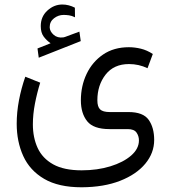

<svg xmlns="http://www.w3.org/2000/svg" viewBox="-20 -563 738 830"><path d="M198.7 -376Q181.2 -388.2 168.7 -405Q156.2 -421.9 156.2 -450.2Q156.2 -491.2 184.8 -517.3Q213.4 -543.5 249.5 -543.5Q276.9 -543.5 303.7 -529.8L304.2 -488.3Q290.5 -495.1 278.3 -496.8Q266.1 -498.5 254.9 -498.5Q232.4 -498.5 213.6 -484.1Q194.8 -469.7 194.8 -445.3Q195.3 -427.2 211.9 -412.6Q228.5 -397.9 253.9 -401.4Q255.4 -401.4 261.2 -403.3L323.2 -426.3L329.1 -385.3L147.5 -313.5L142.1 -353.5ZM333 246.6Q232.9 246.6 170.9 210.2Q108.9 173.8 80.6 111.6Q52.2 49.3 52.2 -28.3Q52.2 -77.6 62 -129.4Q71.8 -181.2 89.4 -231.4L153.8 -205.6Q140.1 -161.6 131.1 -115.2Q122.1 -68.8 122.1 -25.4Q122.1 31.7 142.8 76.7Q163.6 121.6 210 147.5Q256.3 173.3 333 173.3Q400.9 173.3 457 156Q513.2 138.7 546.9 109.4Q580.6 80.1 580.6 43.9Q580.6 24.9 570.1 10Q559.6 -4.9 532.2 -4.9H453.1Q383.8 -4.9 356.7 -39.1Q329.6 -73.2 329.6 -129.4Q329.6 -191.4 354.5 -243.7Q379.4 -295.9 425.8 -327.4Q472.2 -358.9 537.1 -358.9Q562.5 -358.9 588.9 -352.5Q615.2 -346.2 640.6 -329.6L617.7 -268.1Q580.1 -286.1 537.6 -286.1Q472.2 -286.1 436.5 -240.5Q400.9 -194.8 400.9 -129.4Q400.9 -101.6 412.8 -90.1Q424.8 -78.6 454.6 -78.6H535.6Q599.1 -78.6 622.8 -44.9Q646.5 -11.2 646.5 42Q646.5 98.1 608.2 144.5Q569.8 190.9 499.5 218.5Q429.2 246.1 333 246.6Z"/></svg>

Font: Vazirmatn FD NL Light
Style: Regular
Weight: 300
Designer: Saber Rastikerdar
Foundry: Saber Rastikerdar
Version: Version 33.003